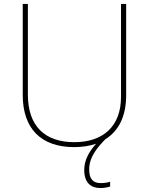

<svg xmlns="http://www.w3.org/2000/svg" viewBox="-20 -734 752 971"><path d="M431 122C431 57 478 6 513 -30C579 -71 618 -144 618 -252V-714H592V-244C592 -92 498 -15 356 -15C207 -15 121 -96 121 -256V-714H95V-254C95 -81 190 10 355 10C396 10 433 4 466 -7C430 33 406 76 406 126C406 191 441 217 487 217C508 217 526 213 537 209V185C526 189 508 192 489 192C450 192 431 171 431 122Z"/></svg>

Font: Noto Sans Telugu Thin
Style: Regular
Weight: 100
Designer: Jelle Bosma - Monotype Design Team
Foundry: Monotype Imaging Inc.
Version: Version 2.005